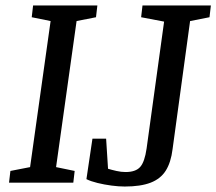

<svg xmlns="http://www.w3.org/2000/svg" viewBox="-20 -668 791 702"><path d="M13 0 18 -43 90 -57 165 -591 96 -605 101 -648H336L331 -605L260 -591L185 -57L253 -43L248 0ZM436 14Q414 14 387.5 10.5Q361 7 336.5 1Q312 -5 296 -13L318 -161H368L375 -51Q388 -47 405.5 -43Q423 -39 439 -39Q476 -39 492.5 -57.5Q509 -76 516 -125L580 -589L496 -605L501 -648H751L746 -605L675 -591L611 -123Q605 -74 586 -44Q567 -14 530.5 0Q494 14 436 14Z"/></svg>

Font: Faustina Medium
Style: Italic
Weight: 500
Italic angle: -8°
Designer: Alfonso Garcia
Foundry: http://www.omnibus-type.com
Version: Version 1.200